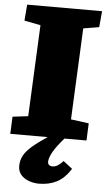

<svg xmlns="http://www.w3.org/2000/svg" viewBox="-62 -740 572 1034"><g transform="rotate(5 223.5 -223.5)"><path d="M12 0 16 -93 100 -103 123 -597 35 -614 42 -701H447L439 -614L354 -600L331 -106L428 -93L424 0H305Q263 48 245.5 80Q228 112 228 132Q228 143 235 149Q242 155 254 155Q268 155 282.5 146Q297 137 311 121L360 159Q326 212 284 233Q242 254 189 254Q161 254 134.5 244.5Q108 235 91.5 216Q75 197 75 169Q75 138 88.5 112.5Q102 87 132.5 60.5Q163 34 214 0Z"/></g></svg>

Font: Literata Black
Style: Italic
Weight: 900
Italic angle: -2°
Designer: Latin by Veronika Burian and Jose Scaglione. Greek by Irene Vlachou. Cyrillic by Vera Evstafieva
Foundry: TypeTogether
Version: Version 3.002